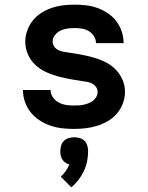

<svg xmlns="http://www.w3.org/2000/svg" viewBox="-20 -548 640 828"><path d="M298 8Q272 8 246.5 5Q221 2 196.5 -6.5Q172 -15 150 -29.5Q128 -44 112 -64Q96 -84 87.5 -109Q79 -134 79 -160H198Q198 -143 208 -128.5Q218 -114 233 -106Q248 -98 264.5 -95.5Q281 -93 298 -93Q309 -93 320 -93.5Q331 -94 341.5 -96.5Q352 -99 362.5 -103Q373 -107 381.5 -114Q390 -121 395.5 -130.5Q401 -140 401 -151Q401 -162 395.5 -171Q390 -180 381 -185.5Q372 -191 362 -193.5Q352 -196 342 -197Q314 -201 286.5 -206Q259 -211 232 -218Q205 -225 179 -237Q153 -249 132.5 -268Q112 -287 100.5 -313.5Q89 -340 89 -368Q89 -392 97.5 -416Q106 -440 121.5 -459.5Q137 -479 158.5 -492.5Q180 -506 203.5 -514Q227 -522 252 -525Q277 -528 302 -528Q327 -528 352 -525Q377 -522 400.5 -513.5Q424 -505 445.5 -490.5Q467 -476 482 -456Q497 -436 505 -412Q513 -388 513 -362H394Q394 -378 385 -392Q376 -406 362.5 -414Q349 -422 333.5 -424.5Q318 -427 302 -427Q286 -427 271 -425Q256 -423 242 -416.5Q228 -410 217.5 -397.5Q207 -385 207 -369Q207 -359 212.5 -349.5Q218 -340 227 -334.5Q236 -329 246 -326.5Q256 -324 266 -323Q294 -319 321.5 -314Q349 -309 376 -302Q403 -295 429 -283Q455 -271 475 -252Q495 -233 507 -207Q519 -181 519 -153Q519 -127 510 -102.5Q501 -78 484.5 -58.5Q468 -39 445.5 -26Q423 -13 399 -5.5Q375 2 349.5 5Q324 8 298 8ZM288 260 242 214Q254 203 263.5 189.5Q273 176 279 161Q270 159 262 153.5Q254 148 249 140Q244 132 242 122.5Q240 113 240 104Q240 92 243.5 80Q247 68 255.5 59.5Q264 51 276 47.5Q288 44 300 44Q312 44 324 47.5Q336 51 344.5 59.5Q353 68 356.5 80Q360 92 360 104Q360 126 355.5 148Q351 170 341.5 190Q332 210 318.5 227.5Q305 245 288 260Z"/></svg>

Font: Zed Sans Extended
Style: Bold
Weight: 700
Width: 7
Designer: Belleve Invis
Foundry: Belleve Invis
Version: Version 1.0.0; ttfautohint (v1.8.4)